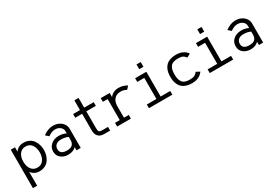

<svg xmlns="http://www.w3.org/2000/svg" viewBox="48 -1690 4146 2900"><g transform="rotate(-30 2121.0 -240.0)"><path d="M134.3 -492.7H61V177.7H134.3V-64Q186.5 7.8 277.3 7.8Q333 7.8 376 -14.2Q418.9 -36.1 443.8 -72.5Q468.8 -108.9 481.2 -151.6Q493.7 -194.3 493.7 -240.2Q493.7 -286.1 481.2 -328.9Q468.8 -371.6 443.8 -408Q418.9 -444.3 376 -466.3Q333 -488.3 277.3 -488.3Q187 -488.3 134.3 -416.5ZM172.1 -107.7Q134.3 -158.7 134.3 -240.2Q134.3 -321.8 172.1 -372.8Q210 -423.8 277.3 -423.8Q344.7 -423.8 382.6 -372.8Q420.4 -321.8 420.4 -240.2Q420.4 -158.7 382.6 -107.7Q344.7 -56.6 277.3 -56.6Q210 -56.6 172.1 -107.7Z M989.7 -321.8V12.2H916.5V-43.9Q865.7 7.8 777.3 7.8Q704.6 7.8 652.8 -33.4Q601.1 -74.7 601.1 -145.5Q601.1 -220.7 656 -266.4Q710.9 -312 791.5 -312Q864.3 -312 916.5 -282.7V-321.8Q916.5 -364.7 880.9 -394.3Q845.2 -423.8 792 -423.8Q731 -423.8 668 -376.5L616.2 -422.4Q704.1 -488.3 792 -488.3Q845.2 -488.3 890.4 -467Q935.5 -445.8 962.6 -407.2Q989.7 -368.7 989.7 -321.8ZM794.4 -56.6Q916.5 -56.6 916.5 -167V-221.7Q865.7 -247.6 791.5 -247.6Q738.8 -247.6 706.5 -220.9Q674.3 -194.3 674.3 -145.5Q674.3 -56.6 794.4 -56.6Z M1265.6 -658.2H1338.9V-488.3H1505.4V-423.8H1338.9V-130.4Q1338.9 -83.5 1351.3 -70.1Q1363.8 -56.6 1402.8 -56.6H1505.4V7.8H1402.8Q1334 7.8 1299.8 -29.1Q1265.6 -65.9 1265.6 -130.4V-423.8H1146V-488.3H1265.6Z M2035.2 -396.5Q1992.2 -423.8 1934.6 -423.8Q1861.8 -423.8 1822.8 -378.4Q1783.7 -333 1783.7 -258.3V-56.6H1866.7V7.8H1627.4V-56.6H1710.4V-423.3L1627.4 -423.8V-488.3L1783.7 -487.8V-416.5Q1838.4 -488.3 1934.6 -488.3Q2010.3 -488.3 2081.5 -447.3Z M2422.9 -658.2V-575.7H2349.6V-658.2ZM2182.1 7.8V-56.6H2349.6V-423.8H2227.5V-488.3H2422.9V-56.6H2590.3V7.8Z M3066.4 -364.7Q3045.9 -395 3018.1 -409.4Q2990.2 -423.8 2934.6 -423.8Q2884.8 -423.8 2851.6 -410.6Q2818.4 -397.5 2801.3 -371.3Q2784.2 -345.2 2777.6 -314.5Q2771 -283.7 2771 -240.2Q2771 -196.8 2777.6 -166Q2784.2 -135.3 2801.3 -109.1Q2818.4 -83 2851.6 -69.8Q2884.8 -56.6 2934.6 -56.6Q2989.7 -56.6 3018.1 -71Q3046.4 -85.4 3066.9 -115.7L3130.4 -82.5Q3068.4 7.8 2934.6 7.8Q2878.9 7.8 2836.2 -7.1Q2793.5 -22 2767.8 -45.4Q2742.2 -68.8 2725.8 -102.3Q2709.5 -135.7 2703.6 -168.9Q2697.8 -202.1 2697.8 -240.2Q2697.8 -278.3 2703.6 -311.5Q2709.5 -344.7 2725.8 -378.2Q2742.2 -411.6 2767.8 -435.1Q2793.5 -458.5 2836.2 -473.4Q2878.9 -488.3 2934.6 -488.3Q3067.4 -488.3 3129.9 -397.9Z M3483.4 -658.2V-575.7H3410.2V-658.2ZM3242.7 7.8V-56.6H3410.2V-423.8H3288.1V-488.3H3483.4V-56.6H3650.9V7.8Z M4171.4 -321.8V12.2H4098.1V-43.9Q4047.4 7.8 3959 7.8Q3886.2 7.8 3834.5 -33.4Q3782.7 -74.7 3782.7 -145.5Q3782.7 -220.7 3837.6 -266.4Q3892.6 -312 3973.1 -312Q4045.9 -312 4098.1 -282.7V-321.8Q4098.1 -364.7 4062.5 -394.3Q4026.9 -423.8 3973.6 -423.8Q3912.6 -423.8 3849.6 -376.5L3797.9 -422.4Q3885.7 -488.3 3973.6 -488.3Q4026.9 -488.3 4072 -467Q4117.2 -445.8 4144.3 -407.2Q4171.4 -368.7 4171.4 -321.8ZM3976.1 -56.6Q4098.1 -56.6 4098.1 -167V-221.7Q4047.4 -247.6 3973.1 -247.6Q3920.4 -247.6 3888.2 -220.9Q3856 -194.3 3856 -145.5Q3856 -56.6 3976.1 -56.6Z"/></g></svg>

Font: AzarMehrMonospaced
Style: SansBold
Weight: 1
Designer: Amin Abedi
Version: Version 1.00